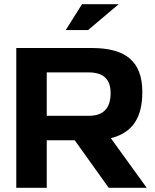

<svg xmlns="http://www.w3.org/2000/svg" viewBox="-20 -900 744 920"><path d="M419 -670H58V0H204V-228H338L501 0H683L511 -238C613 -263 662 -334 662 -459C662 -608 580 -670 419 -670ZM204 -345V-553H405C474 -553 510 -522 510 -454C510 -381 475 -345 405 -345ZM295 -756H402L549 -880H373Z"/></svg>

Font: LT Wave Bold
Style: Regular
Weight: 700
Designer: Daniel Lyons
Version: Version 2.5 (Glyphs App)